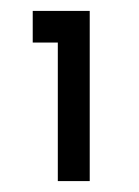

<svg xmlns="http://www.w3.org/2000/svg" viewBox="-20 -845 255 352"><path d="M86 -513V-767H40V-825H144.5V-513Z"/></svg>

Font: Spartan Thin SemiBold
Style: Regular
Weight: 600
Version: Version 1.004